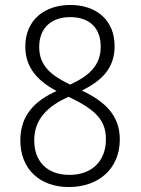

<svg xmlns="http://www.w3.org/2000/svg" viewBox="-20 -744 570 774"><path d="M257 10C379 10 463 -65 463 -182C463 -279 403 -335 310 -379C390 -418 442 -469 442 -558C442 -665 366 -724 264 -724C160 -724 82 -664 82 -556C82 -468 136 -416 208 -377C121 -338 62 -280 62 -178C62 -61 142 10 257 10ZM263 -403C188 -439 138 -477 138 -555C138 -632 188 -675 263 -675C339 -675 386 -633 386 -556C386 -479 338 -438 263 -403ZM260 -39C170 -39 118 -93 118 -178C118 -266 174 -316 256 -354C366 -302 407 -259 407 -183C407 -94 350 -39 260 -39Z"/></svg>

Font: Noto Sans Mono Condensed Light
Style: Regular
Weight: 300
Width: 3
Designer: Monotype Design Team
Foundry: Monotype Imaging Inc.
Version: Version 2.014